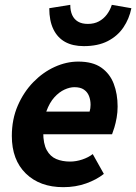

<svg xmlns="http://www.w3.org/2000/svg" viewBox="-20 -763 564 795"><path d="M242 12Q145 12 87 -44.5Q29 -101 29 -200Q29 -269 53.5 -325.5Q78 -382 118 -423Q158 -464 206.5 -486Q255 -508 304 -508Q364 -508 399.5 -483Q435 -458 451 -416Q467 -374 467 -322Q467 -298 463 -275.5Q459 -253 453.5 -235Q448 -217 444 -207H131L141 -301H351Q353 -308 354 -314.5Q355 -321 355 -329Q355 -349 348.5 -365.5Q342 -382 327.5 -392Q313 -402 288 -402Q269 -402 247 -392Q225 -382 205 -360Q185 -338 172 -302Q159 -266 159 -215Q159 -168 173.5 -141.5Q188 -115 213 -104.5Q238 -94 270 -94Q295 -94 320.5 -102.5Q346 -111 364 -125L410 -43Q380 -19 336.5 -3.5Q293 12 242 12ZM327 -572Q281 -572 249.5 -589.5Q218 -607 201 -642Q184 -677 184 -729L271 -743Q271 -718 279 -700.5Q287 -683 303 -673.5Q319 -664 344 -664Q370 -664 389.5 -674.5Q409 -685 422.5 -703Q436 -721 443 -743L524 -729Q515 -685 491 -649.5Q467 -614 426.5 -593Q386 -572 327 -572Z"/></svg>

Font: Source Sans 3 ExtraLight
Style: Bold Italic
Weight: 700
Italic angle: -11°
Version: Version 3.052;hotconv 1.1.0;makeotfexe 2.6.0